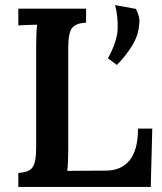

<svg xmlns="http://www.w3.org/2000/svg" viewBox="-20 -734 635 754"><path d="M439 -479 404 -505Q440 -571 442 -619.5Q444 -668 432 -714L514 -699Q523 -680 526 -666.5Q529 -653 526 -634Q523 -593 497.5 -552.5Q472 -512 439 -479ZM52 0V-55Q93 -57 107.5 -76.5Q122 -96 122 -154V-553Q122 -578 123 -601Q124 -624 126 -637Q109 -637 87 -636Q65 -635 52 -634V-700H318V-645Q277 -643 262.5 -623.5Q248 -604 248 -546V-148Q248 -121 247 -98.5Q246 -76 244 -63L396 -64Q456 -64 489 -104.5Q522 -145 522 -229H578L572 0Z"/></svg>

Font: Lora SemiBold
Style: Regular
Weight: 600
Designer: Olga Karpushina, Alexei Vanyashin (Cyrillic)
Foundry: Cyreal
Version: Version 3.011; ttfautohint (v1.8.4.7-5d5b)